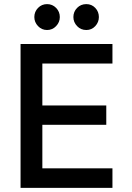

<svg xmlns="http://www.w3.org/2000/svg" viewBox="-20 -914 640 934"><path d="M80 0V-700H527V-605H186V-401H497V-307H186V-95H527V0ZM400 -768Q373 -768 355 -787Q337 -806 337 -831Q337 -857 355 -875.5Q373 -894 400 -894Q426 -894 443.5 -875.5Q461 -857 461 -831Q461 -806 443.5 -787Q426 -768 400 -768ZM209 -768Q183 -768 165 -787Q147 -806 147 -831Q147 -857 165 -875.5Q183 -894 209 -894Q235 -894 253 -875.5Q271 -857 271 -831Q271 -806 253 -787Q235 -768 209 -768Z"/></svg>

Font: DM Mono Medium
Style: Regular
Weight: 500
Designer: Colophon Foundry
Foundry: Colophon Foundry
Version: Version 1.000; ttfautohint (v1.8.2.53-6de2)